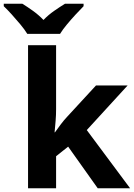

<svg xmlns="http://www.w3.org/2000/svg" viewBox="-71 -1000 711 1020"><path d="M227 -420Q227 -389 224.5 -358.5Q222 -328 219 -297H221Q236 -318 252 -339.5Q268 -361 286 -380L439 -546H607L390 -309L620 0H448L291 -221L227 -170V0H78V-760H227ZM74 -820Q60 -843 37.5 -870Q15 -897 -8.5 -923Q-32 -949 -51 -967V-980H48Q74 -964 104 -942.5Q134 -921 160 -894Q186 -921 217 -942.5Q248 -964 274 -980H373V-967Q355 -949 331 -923Q307 -897 284.5 -870Q262 -843 248 -820Z"/></svg>

Font: RS Noto Sans
Style: Bold
Weight: 700
Designer: Monotype Design Team
Foundry: Monotype Imaging Inc.
Version: Version 3.10